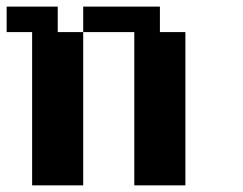

<svg xmlns="http://www.w3.org/2000/svg" viewBox="-20 -558 732 578"><path d="M76.7 0V-461.4H0V-538.1H153.8V-461.4H230.5V0ZM384.3 0V-461.4H230.5V-538.1H461.4V-461.4H538.1V0Z"/></svg>

Font: Good Old DOS
Style: Regular
Weight: 400
Designer: Vasily Draigo
Foundry: Vasily Draigo
Version: 1.0